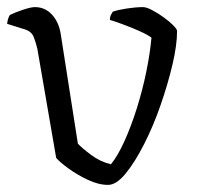

<svg xmlns="http://www.w3.org/2000/svg" viewBox="-26 -520 562 540"><path d="M278 0Q251 0 220.5 -14.5Q190 -29 165.5 -47Q141 -65 132 -76L79 -383Q75 -400 69 -415.5Q63 -431 45 -437L-6 -453Q-5 -462 -2.5 -469Q0 -476 2 -478Q16 -485 38.5 -492.5Q61 -500 72 -500Q101 -500 120.5 -478.5Q140 -457 145 -423L193 -116Q204 -104 230 -84.5Q256 -65 286 -58Q305 -81 324 -123Q343 -165 359 -216Q375 -267 385.5 -318.5Q396 -370 400 -414Q390 -422 366.5 -432.5Q343 -443 318.5 -452Q294 -461 283 -464Q283 -472 286 -478Q289 -484 291 -487Q304 -492 330 -496Q356 -500 376 -500Q386 -500 402 -491.5Q418 -483 434 -471.5Q450 -460 461 -449Q472 -438 472 -433Q472 -393 459 -338Q446 -283 425.5 -224Q405 -165 379 -114Q353 -63 327 -31.5Q301 0 278 0Z"/></svg>

Font: Texturina 72pt Light
Style: Regular
Weight: 300
Designer: Guillermo Torres Carreño
Foundry: Omnibus-Type
Version: Version 1.002; ttfautohint (v1.8.3)